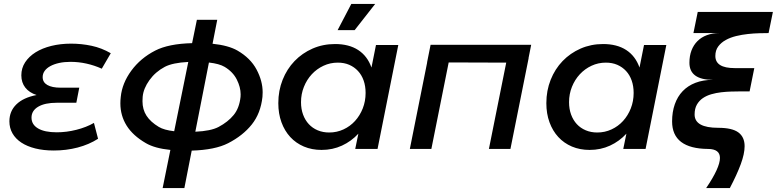

<svg xmlns="http://www.w3.org/2000/svg" viewBox="-20 -761 3969 981"><path d="M255 8Q202.5 8 160.5 -2.5Q118.5 -13 89 -32.5Q59.5 -52 43.8 -79.5Q28 -107 28 -141Q28 -193 63.8 -227.8Q99.5 -262.5 167 -275.5Q129.5 -287.5 109.2 -313.5Q89 -339.5 89 -376Q89 -413 108.5 -442.8Q128 -472.5 162 -493.8Q196 -515 242.5 -526.5Q289 -538 343 -538Q396.5 -538 448 -527Q499.5 -516 546 -489L500 -410Q462.5 -427 422 -436Q381.5 -445 340 -445Q308 -445 282 -439.2Q256 -433.5 237.2 -423.2Q218.5 -413 208.2 -398.8Q198 -384.5 198 -367Q198 -340.5 221.8 -326.8Q245.5 -313 290 -313H385L370 -236H270Q209.5 -236 175.2 -215.8Q141 -195.5 141 -160Q141 -124.5 174.5 -104.8Q208 -85 270 -85Q294.5 -85 320 -88.2Q345.5 -91.5 370.2 -97.8Q395 -104 418 -113Q441 -122 460 -133L481 -52Q435 -22.5 376.8 -7.2Q318.5 8 255 8Z M811 200 850.5 5Q771 -3 725.5 -29.5Q659 -68 627 -119.2Q595 -170.5 595 -233Q595 -249 597 -266Q604 -336 651 -400Q698 -464 773 -502.5Q841 -537.5 961.5 -540.5L986 -660H1090L1066 -537.5Q1147.5 -529 1193.5 -502.5Q1260 -464 1291 -405.5Q1322 -347 1322 -289.5Q1322 -278 1321 -266Q1312 -182 1266.5 -125Q1221 -68 1146 -29.5Q1079 5 959.5 8.5L922 200ZM791.5 -112.5Q818 -96.5 870 -90.5L942 -444.5Q862 -440.5 822 -419.5Q774 -394 743.5 -351.5Q713 -309 709 -267Q708 -255 708 -244Q708 -201.5 728.5 -169.8Q749 -138 791.5 -112.5ZM1127.5 -419.5Q1100.5 -435.5 1047.5 -441.5L978 -88Q1057.5 -91.5 1097 -112.5Q1145 -138 1174 -173.5Q1203 -209 1209 -266Q1209.5 -272.5 1209.5 -279.5Q1209.5 -315.5 1189.8 -354.8Q1170 -394 1127.5 -419.5Z M1623 5Q1573.5 5 1532.8 -12.2Q1492 -29.5 1463 -61Q1434 -92.5 1418 -136.5Q1402 -180.5 1402 -234Q1402 -298 1424 -353.2Q1446 -408.5 1485 -449Q1524 -489.5 1577 -512.8Q1630 -536 1692 -536Q1763 -536 1810 -505.5Q1857 -475 1878 -416L1901 -531H2015L1909 0H1795L1811 -78Q1775 -39 1727.2 -17Q1679.5 5 1623 5ZM1662 -84Q1701 -84 1735 -99.8Q1769 -115.5 1794 -143Q1819 -170.5 1833.5 -207.2Q1848 -244 1848 -286Q1848 -321 1838 -349.5Q1828 -378 1809.2 -398.2Q1790.5 -418.5 1764.5 -429.8Q1738.5 -441 1706 -441Q1667 -441 1632.8 -425Q1598.5 -409 1573 -381.5Q1547.5 -354 1532.8 -317.2Q1518 -280.5 1518 -239Q1518 -204 1528.5 -175.5Q1539 -147 1557.8 -126.8Q1576.5 -106.5 1603.2 -95.2Q1630 -84 1662 -84ZM1705 -607 1775 -741H1897L1792 -607Z M2180 -532H2694L2680.5 -464H2681L2588 0H2478L2566.5 -441L2272.5 -442L2184 0H2074L2162.5 -442H2162Z M2992.5 5Q2943 5 2902.2 -12.2Q2861.5 -29.5 2832.5 -61Q2803.5 -92.5 2787.5 -136.5Q2771.5 -180.5 2771.5 -234Q2771.5 -298 2793.5 -353.2Q2815.5 -408.5 2854.5 -449Q2893.5 -489.5 2946.5 -512.8Q2999.5 -536 3061.5 -536Q3132.5 -536 3179.5 -505.5Q3226.5 -475 3247.5 -416L3270.5 -531H3384.5L3278.5 0H3164.5L3180.5 -78Q3144.5 -39 3096.8 -17Q3049 5 2992.5 5ZM3031.5 -84Q3070.5 -84 3104.5 -99.8Q3138.5 -115.5 3163.5 -143Q3188.5 -170.5 3203 -207.2Q3217.5 -244 3217.5 -286Q3217.5 -321 3207.5 -349.5Q3197.5 -378 3178.8 -398.2Q3160 -418.5 3134 -429.8Q3108 -441 3075.5 -441Q3036.5 -441 3002.2 -425Q2968 -409 2942.5 -381.5Q2917 -354 2902.2 -317.2Q2887.5 -280.5 2887.5 -239Q2887.5 -204 2898 -175.5Q2908.5 -147 2927.2 -126.8Q2946 -106.5 2972.8 -95.2Q2999.5 -84 3031.5 -84Z M3834 -413 3810 -294H3761Q3740.5 -294 3715.5 -293.2Q3690.5 -292.5 3664.8 -289.5Q3639 -286.5 3614.5 -279.5Q3590 -272.5 3571 -259.5Q3552 -246.5 3540.5 -226.2Q3529 -206 3529 -176Q3529 -108 3650 -108Q3720.5 -108 3752.5 -84.5Q3784.5 -61 3784.5 -14Q3784.5 24.5 3764.8 78Q3745 131.5 3709 200H3588Q3658.5 96 3658.5 46Q3658.5 0.5 3598 0Q3414 -1.5 3414 -140.5Q3414 -189 3427.8 -228.2Q3441.5 -267.5 3468 -295.2Q3494.5 -323 3533.5 -338Q3572.5 -353 3623 -353Q3502.5 -353 3502.5 -440.5Q3502.5 -475.5 3513.2 -503.5Q3524 -531.5 3543.8 -551.2Q3563.5 -571 3592 -581.5Q3620.5 -592 3656 -592H3523L3545 -700H3929L3907 -592Q3887.5 -592 3859.5 -591.2Q3831.5 -590.5 3801.2 -587.2Q3771 -584 3741.2 -576.8Q3711.5 -569.5 3688 -556.5Q3664.5 -543.5 3649.8 -523.8Q3635 -504 3635 -475Q3635 -413 3734 -413Z"/></svg>

Font: Argentum Sans
Style: Italic
Weight: 400
Italic angle: -11.3099°
Designer: Julieta Ulanovsky, Owen Earl, Rasmus Andersson, Cristiano Sobral
Foundry: The Argentum Sans Project Authors
Version: Version 3.131; ttfautohint (v1.8.4.7-5d5b-dirty)